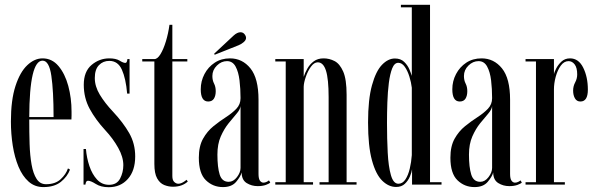

<svg xmlns="http://www.w3.org/2000/svg" viewBox="-20 -770 2487 801"><path d="M161 10.5Q125 10.5 99.2 -12.5Q73.5 -35.5 57.2 -74.5Q41 -113.5 33.2 -162.5Q25.5 -211.5 25.5 -263Q25.5 -352.5 44.5 -411Q63.5 -469.5 93.8 -498Q124 -526.5 157.5 -526.5Q197 -526.5 224 -494.5Q251 -462.5 264.8 -411.8Q278.5 -361 278.5 -304Q278.5 -296 278.5 -288Q278.5 -280 278 -271.5H102V-270.5Q102 -217.5 103.5 -169.2Q105 -121 111.8 -83.2Q118.5 -45.5 132.8 -23.5Q147 -1.5 172 -1.5Q210.5 -1.5 233 -22.2Q255.5 -43 263.5 -67.5L272 -62.5Q261 -33 233.8 -11.2Q206.5 10.5 161 10.5ZM157.5 -517Q103 -517 102 -281.5H203.5Q203.5 -390.5 194.2 -453.8Q185 -517 157.5 -517Z M433.5 11Q401 11 379.8 -2.5Q358.5 -16 347 -16Q338 -16 336.5 0H328.5V-148.5H338.5Q341.5 -111.5 353 -77.2Q364.5 -43 384.8 -21Q405 1 435 1Q467.5 1 481 -25Q494.5 -51 494.5 -81Q494.5 -115 473.2 -153.2Q452 -191.5 418.5 -227.5Q378.5 -271 354 -316.2Q329.5 -361.5 329.5 -416.5Q329.5 -471.5 362 -499Q394.5 -526.5 436 -526.5Q463.5 -526.5 479 -517Q494.5 -507.5 503 -507.5Q510 -507.5 511.5 -523.5H520.5V-379.5H510.5Q505 -442.5 488.5 -479.2Q472 -516 436 -516Q410 -516 392.8 -498.2Q375.5 -480.5 375.5 -444.5Q375.5 -409.5 396.5 -374.8Q417.5 -340 451.5 -304Q494 -258.5 519 -214.8Q544 -171 544 -117.5Q544 -58 513.5 -23.5Q483 11 433.5 11Z M701.5 9Q683 9 665 1.8Q647 -5.5 635.5 -26Q624 -46.5 624 -86V-513.5H573.5V-523.5H624Q637 -523.5 649.5 -544Q662 -564.5 672 -597.2Q682 -630 687 -666.5H699V-523.5H761.5V-513.5H699V-35.5Q699 -18 707 -10.8Q715 -3.5 723.5 -3.5Q733.5 -3.5 744 -9.8Q754.5 -16 758 -20L763.5 -13Q753.5 -3 737.8 3Q722 9 701.5 9Z M910 10.5Q868.5 10.5 839 -18Q809.5 -46.5 809.5 -112Q809.5 -160 827 -191.2Q844.5 -222.5 870.5 -243.5Q896.5 -264.5 922.5 -281.2Q948.5 -298 966 -316.2Q983.5 -334.5 983.5 -360.5Q983.5 -399.5 979.2 -434.8Q975 -470 962.8 -492.5Q950.5 -515 927 -515Q903.5 -515 884.8 -496.5Q866 -478 866 -453Q866 -435 873 -421.5Q880 -408 880 -389.5Q880 -370.5 872.5 -358.5Q865 -346.5 848.5 -346.5Q817.5 -346.5 817.5 -397.5Q817.5 -431.5 833 -461Q848.5 -490.5 875.8 -508.5Q903 -526.5 939.5 -526.5Q991 -526.5 1024.8 -484.8Q1058.5 -443 1058.5 -354V-44.5Q1058.5 -24.5 1064.5 -16.2Q1070.5 -8 1079 -8Q1085.5 -8 1092.2 -11.2Q1099 -14.5 1102 -17.5L1107.5 -8.5Q1103 -3.5 1089 1.5Q1075 6.5 1055 6.5Q1030 6.5 1009.2 -6.2Q988.5 -19 988 -50.5Q983.5 -33 965 -11.2Q946.5 10.5 910 10.5ZM934 -11.5Q953.5 -11.5 968.5 -31Q983.5 -50.5 983.5 -69.5V-327.5Q982 -313 967.2 -296Q952.5 -279 933.8 -255.8Q915 -232.5 901 -200.8Q887 -169 887 -125Q887 -72 896.5 -41.8Q906 -11.5 934 -11.5ZM875.5 -541.5 873.5 -546 955 -622Q970 -635.5 983.5 -635.5Q996.5 -635.5 1003.5 -622.5Q1006.5 -617.5 1006.5 -612Q1006.5 -603 997.2 -594.8Q988 -586.5 976 -581.5Z M1128.5 0V-10H1172V-513.5H1128.5V-523.5H1247V-449.5Q1252.5 -466.5 1262.5 -484.2Q1272.5 -502 1289 -514.2Q1305.5 -526.5 1330 -526.5Q1354 -526.5 1375.8 -515.2Q1397.5 -504 1411.8 -471.5Q1426 -439 1426 -374.5V-10H1467.5V0H1313V-10H1351V-364.5Q1351 -440 1340 -475Q1329 -510 1305.5 -510Q1290.5 -510 1277.2 -491.8Q1264 -473.5 1255.8 -449.5Q1247.5 -425.5 1247 -408.5V-10H1286V0Z M1632.5 10Q1601.5 10 1574.8 -16Q1548 -42 1531.8 -101Q1515.5 -160 1515.5 -259Q1515.5 -355.5 1531.8 -414.2Q1548 -473 1573.5 -499.5Q1599 -526 1627.5 -526Q1651.5 -526 1666 -512Q1680.5 -498 1687.8 -480.8Q1695 -463.5 1698 -453.5V-739.5H1652.5V-750H1774V-10H1822V0H1699V-64Q1697.5 -51.5 1690.2 -34Q1683 -16.5 1669 -3.2Q1655 10 1632.5 10ZM1642 -3.5Q1659.5 -3.5 1671.2 -21.2Q1683 -39 1689.5 -66.5Q1696 -94 1698 -123V-404Q1695.5 -426 1688 -450.2Q1680.5 -474.5 1668.8 -491.2Q1657 -508 1641.5 -508Q1625.5 -508 1616.2 -484.8Q1607 -461.5 1602.2 -424Q1597.5 -386.5 1596 -342.5Q1594.5 -298.5 1594.5 -257Q1594.5 -191 1597.5 -133.2Q1600.5 -75.5 1610.8 -39.5Q1621 -3.5 1642 -3.5Z M1959.5 10.5Q1918 10.5 1888.5 -18Q1859 -46.5 1859 -112Q1859 -160 1876.5 -191.2Q1894 -222.5 1920 -243.5Q1946 -264.5 1972 -281.2Q1998 -298 2015.5 -316.2Q2033 -334.5 2033 -360.5Q2033 -399.5 2028.8 -434.8Q2024.5 -470 2012.2 -492.5Q2000 -515 1976.5 -515Q1953 -515 1934.2 -496.5Q1915.5 -478 1915.5 -453Q1915.5 -435 1922.5 -421.5Q1929.5 -408 1929.5 -389.5Q1929.5 -370.5 1922 -358.5Q1914.5 -346.5 1898 -346.5Q1867 -346.5 1867 -397.5Q1867 -431.5 1882.5 -461Q1898 -490.5 1925.2 -508.5Q1952.5 -526.5 1989 -526.5Q2040.5 -526.5 2074.2 -484.8Q2108 -443 2108 -354V-44.5Q2108 -24.5 2114 -16.2Q2120 -8 2128.5 -8Q2135 -8 2141.8 -11.2Q2148.5 -14.5 2151.5 -17.5L2157 -8.5Q2152.5 -3.5 2138.5 1.5Q2124.5 6.5 2104.5 6.5Q2079.5 6.5 2058.8 -6.2Q2038 -19 2037.5 -50.5Q2033 -33 2014.5 -11.2Q1996 10.5 1959.5 10.5ZM1983.5 -11.5Q2003 -11.5 2018 -31Q2033 -50.5 2033 -69.5V-327.5Q2031.5 -313 2016.8 -296Q2002 -279 1983.2 -255.8Q1964.5 -232.5 1950.5 -200.8Q1936.5 -169 1936.5 -125Q1936.5 -72 1946 -41.8Q1955.5 -11.5 1983.5 -11.5Z M2172.5 0V-10H2216V-513.5H2172.5V-523.5H2291V-461Q2292 -467.5 2299.8 -483.2Q2307.5 -499 2322 -512.8Q2336.5 -526.5 2358 -526.5Q2394 -526.5 2413.2 -487.5Q2432.5 -448.5 2432.5 -396Q2432.5 -346.5 2401.5 -346.5Q2386 -346.5 2378.5 -359.8Q2371 -373 2371 -392Q2371 -410.5 2379.5 -426.2Q2388 -442 2388 -459.5Q2388 -487.5 2377.5 -501.2Q2367 -515 2352 -515Q2333 -515 2319.2 -495.8Q2305.5 -476.5 2298.2 -449.2Q2291 -422 2291 -397.5V-10H2336.5V0Z"/></svg>

Font: Imbue 100pt
Style: Regular
Weight: 400
Designer: Tyler Finck
Foundry: Etcetera Type Company
Version: Version 1.102; ttfautohint (v1.8.3)